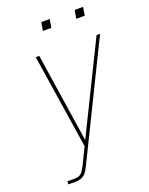

<svg xmlns="http://www.w3.org/2000/svg" viewBox="-166 -995 840 1080"><g transform="rotate(-20 254.0 -455.0)"><path d="M51 0V-18H95Q106 -18 117 -21Q128 -24 136.5 -32.5Q145 -41 150.5 -51.5Q156 -62 162 -72L210 -171L123 -735H144L225 -202L487 -735H508L179 -64Q173 -52 165.5 -39Q158 -26 147 -16.5Q136 -7 122.5 -3.5Q109 0 95 0ZM411 -860 420 -910H470L462 -860ZM211 -860 220 -910H270L262 -860Z"/></g></svg>

Font: Iosevka SS04 Thin
Style: Italic
Weight: 100
Italic angle: -9°
Monospace: yes
Designer: Belleve Invis
Foundry: Belleve Invis
Version: Version 19.0.0; ttfautohint (v1.8.4)